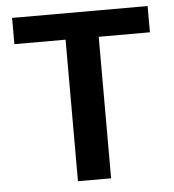

<svg xmlns="http://www.w3.org/2000/svg" viewBox="-49 -695 673 741"><g transform="rotate(-5 287.5 -325.0)"><path d="M351.7 0V-548.3H550V-650H25V-548.3H223.3V0Z"/></g></svg>

Font: Familjen Grotesk SemiBold
Style: Regular
Weight: 600
Designer: Anders Wikstroem, Jonas Baeckman, Matilda Gysing, Kristian Moeller
Foundry: Familjen STHLM AB
Version: Version 2.000